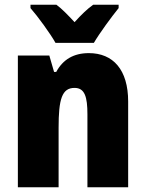

<svg xmlns="http://www.w3.org/2000/svg" viewBox="-20 -786 611 806"><path d="M213 -606H374C398 -647 448 -715 478 -752V-766H371C347 -749 322 -725 293 -693C264 -724 241 -748 217 -766H108V-752C138 -718 192 -644 213 -606ZM353 -563C289 -563 244 -536 216 -484H207L187 -553H55V0H226V-250C226 -370 240 -417 293 -417C336 -417 347 -379 347 -306V0H518V-360C518 -493 455 -563 353 -563Z"/></svg>

Font: Noto Sans Sinhala Condensed Black
Style: Regular
Weight: 900
Width: 3
Designer: Jelle Bosma - Monotype Design Team
Foundry: Monotype Imaging Inc.
Version: Version 2.006